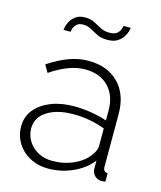

<svg xmlns="http://www.w3.org/2000/svg" viewBox="-111 -811 759 903"><g transform="rotate(15 268.5 -360.0)"><path d="M35 -150Q35 -197 63 -231.5Q91 -266 140 -285.5Q189 -305 253 -305Q293 -305 336 -298Q379 -291 413 -279V-328Q413 -400 371.5 -443Q330 -486 257 -486Q218 -486 176 -470Q134 -454 90 -424L69 -460Q120 -494 167.5 -511.5Q215 -529 262 -529Q355 -529 409 -474Q463 -419 463 -324V-66Q463 -54 468.5 -48Q474 -42 485 -41V0Q476 1 470 1Q464 1 460 1Q441 -2 430.5 -15Q420 -28 419 -44V-85Q383 -40 326.5 -15Q270 10 208 10Q159 10 119.5 -11Q80 -32 57.5 -68.5Q35 -105 35 -150ZM393 -107Q403 -120 408 -132Q413 -144 413 -154V-240Q377 -254 338 -261Q299 -268 258 -268Q180 -268 131.5 -237Q83 -206 83 -153Q83 -120 100 -92Q117 -64 147.5 -47Q178 -30 218 -30Q274 -30 321.5 -51.5Q369 -73 393 -107ZM321 -647Q291 -647 270.5 -657Q250 -667 232.5 -677Q215 -687 194 -687Q172 -687 161.5 -676Q151 -665 147.5 -653Q144 -641 144 -639H110Q110 -643 113 -656Q116 -669 125 -684Q134 -699 150.5 -710.5Q167 -722 194 -722Q221 -722 240 -712Q259 -702 277.5 -692Q296 -682 321 -682Q348 -682 359.5 -693Q371 -704 374.5 -716Q378 -728 378 -730H413Q413 -726 409.5 -712.5Q406 -699 396 -684Q386 -669 368 -658Q350 -647 321 -647Z"/></g></svg>

Font: Raleway Thin Light
Style: Regular
Weight: 300
Version: Version 4.026